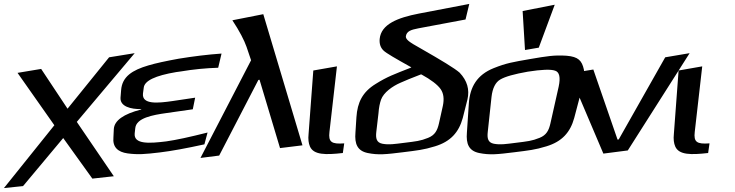

<svg xmlns="http://www.w3.org/2000/svg" viewBox="-168 -759 3730 975"><path d="M108 -123 -148 196 -51 186 153 -58 301 148 410 136 222 -140 516 -489 386 -468 175 -207 41 -409 -79 -389Z M516 -82 519 -109C525 -160 606 -175 678 -185L811 -204L823 -263L709 -246C634 -235 552 -227 558 -284L562 -314C566 -349 620 -375 727 -393L749 -396C814 -407 877 -413 940 -415L957 -487C886 -482 814 -473 740 -461C674 -449 623 -438 586 -427C504 -403 452 -370 447 -301L444 -263C441 -218 497 -204 549 -205V-203C459 -180 413 -147 410 -104L408 -62C403 -12 430 13 480 20C533 27 569 24 644 15C703 8 779 -6 870 -26L886 -86C795 -63 726 -48 676 -41C594 -31 510 -24 516 -82Z M1169 -687 1012 -656C1049 -600 1072 -555 1084 -521L1107 -453L850 43L945 31L1144 -353L1150 -354L1254 -7L1368 -21Z M1505 -89 1543 -422 1423 -401 1399 -79C1396 -52 1399 -31 1406 -15C1425 28 1485 28 1573 18L1580 -31C1515 -26 1499 -38 1505 -89Z M1956 -615 2196 -660 2215 -739 1959 -690C1851 -669 1767 -636 1760 -561C1758 -537 1764 -517 1780 -502C1792 -490 1840 -462 1921 -417L1915 -414C1834 -382 1799 -370 1740 -333C1673 -292 1647 -239 1642 -164L1637 -86C1632 -28 1647 7 1699 18C1753 29 1791 25 1879 14C1950 5 1983 2 2041 -16C2120 -40 2162 -87 2182 -160L2206 -255C2217 -304 2205 -349 2166 -390C2141 -412 2075 -452 1970 -512C1939 -529 1918 -542 1908 -550C1897 -559 1892 -567 1893 -575C1897 -601 1920 -608 1956 -615ZM2061 -132C2053 -97 2041 -73 2006 -59C1967 -43 1943 -41 1887 -34C1831 -27 1808 -23 1774 -29C1744 -35 1739 -56 1743 -90L1754 -184C1756 -213 1761 -236 1767 -253C1780 -289 1824 -321 1866 -339C1888 -349 1922 -363 1969 -381H1972C2021 -354 2054 -329 2070 -306C2085 -284 2088 -256 2081 -222Z M2791 -323C2800 -356 2801 -384 2797 -406C2787 -451 2769 -471 2709 -476C2646 -480 2611 -474 2523 -459C2437 -444 2404 -439 2339 -413C2254 -379 2219 -317 2213 -236L2203 -86C2198 -28 2213 7 2265 18C2319 29 2357 25 2445 14C2516 5 2549 2 2607 -16C2686 -40 2728 -87 2748 -160ZM2627 -132C2619 -97 2607 -73 2572 -59C2533 -43 2509 -41 2453 -34C2397 -27 2374 -23 2340 -29C2310 -35 2305 -56 2309 -90L2328 -267C2333 -311 2348 -341 2372 -355C2397 -370 2444 -383 2512 -395C2582 -406 2629 -408 2651 -400C2673 -393 2679 -366 2669 -319ZM2568 -517 2649 -735 2486 -703 2498 -505Z M3334 -489 3210 -468 2974 -51 2968 -50 2845 -406 2723 -386 2896 21 3020 5Z M3360 -89 3398 -422 3278 -401 3254 -79C3251 -52 3254 -31 3261 -15C3280 28 3340 28 3428 18L3435 -31C3370 -26 3354 -38 3360 -89Z"/></svg>

Font: Gamestation Warped
Style: Italic
Weight: 400
Designer: Jonas Hecksher
Foundry: Jonas Hecksher, Playtypeª, e-types AS
Version: Version 1.003